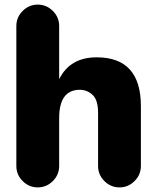

<svg xmlns="http://www.w3.org/2000/svg" viewBox="-20 -806 672 834"><path d="M51 -85V-693Q51 -731 78.5 -758.5Q106 -786 144 -786Q182 -786 209.5 -758.5Q237 -731 237 -693V-462Q284 -557 400 -557Q592 -557 592 -345V-85Q592 -47 564.5 -19.5Q537 8 499 8Q461 8 433.5 -19.5Q406 -47 406 -85V-316Q406 -372 382 -394Q358 -416 327 -416Q237 -416 237 -293V-85Q237 -47 209.5 -19.5Q182 8 144 8Q106 8 78.5 -19.5Q51 -47 51 -85Z"/></svg>

Font: Jellee Roman
Style: Regular
Weight: 400
Designer: Alfredo Marco Pradil
Foundry: Alfredo Marco Pradil
Version: Version 1.016;PS 001.016;hotconv 1.0.88;makeotf.lib2.5.64775